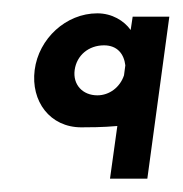

<svg xmlns="http://www.w3.org/2000/svg" viewBox="-20 -187 274 288"><path d="M92 -82C95 -104 113 -119 136 -119C156 -119 166 -106 168 -89L166 -74C160 -56 144 -44 126 -44C104 -44 89 -60 92 -82ZM234 -162H179L176 -142C166 -156 148 -167 126 -167C79 -167 38 -129 32 -82C26 -35 55 4 102 4C112 4 134 4 156 2L145 81H201Z"/></svg>

Font: Hussar Tani
Style: DwaKurs
Weight: 700
Foundry: Cannot Into Space Fonts
Version: Version 0.92